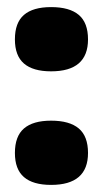

<svg xmlns="http://www.w3.org/2000/svg" viewBox="-20 -516 290 541"><path d="M124 5Q73 5 47.5 -17Q22 -39 22 -85Q22 -132 47.5 -154Q73 -176 124 -176Q176 -176 202 -154Q228 -132 228 -85Q228 5 124 5ZM124 -315Q73 -315 47.5 -337Q22 -359 22 -405Q22 -452 47.5 -474Q73 -496 124 -496Q176 -496 202 -474Q228 -452 228 -405Q228 -315 124 -315Z"/></svg>

Font: Bricolage Grotesque 96pt ExtraBold
Style: Regular
Weight: 800
Designer: Mathieu Triay
Foundry: Atelier Triay
Version: Version 1.001;gftools[0.9.33.dev8+g029e19f]